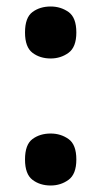

<svg xmlns="http://www.w3.org/2000/svg" viewBox="-20 -563 313 591"><path d="M136 -383Q103 -383 80 -400.5Q57 -418 57 -463Q57 -509 80 -526Q103 -543 136 -543Q167 -543 191 -526Q215 -509 215 -463Q215 -418 191 -400.5Q167 -383 136 -383ZM136 8Q103 8 80 -9.5Q57 -27 57 -72Q57 -118 80 -135Q103 -152 136 -152Q167 -152 191 -135Q215 -118 215 -72Q215 -27 191 -9.5Q167 8 136 8Z"/></svg>

Font: Noto Serif Ethiopic Condensed ExtraBold
Style: Regular
Weight: 800
Width: 3
Designer: Monotype Design Team
Foundry: Monotype Imaging Inc.
Version: Version 2.102; ttfautohint (v1.8.4.7-5d5b)